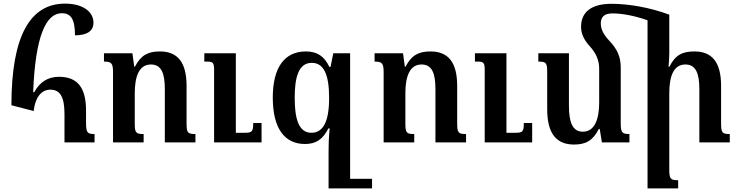

<svg xmlns="http://www.w3.org/2000/svg" viewBox="-20 -786 4074 1060"><path d="M166 -173C173 -241 204 -291 258 -291C315 -291 336 -246 336 -155V0H502V-46C461 -46 455 -54 455 -113V-176C455 -303 407 -362 306 -362C243 -362 199 -332 169 -277H163C175 -584 233 -713 321 -713C371 -713 394 -681 394 -591C461 -591 496 -615 496 -661C496 -721 438 -766 339 -766C148 -766 43 -591 43 -205Z M1059 -46C1015 -46 1010 -54 1010 -107V-312C1010 -444 959 -502 863 -502C798 -502 758 -482 725 -418H721L711 -492H554V-446C594 -446 604 -438 604 -388V0H773V-46C730 -46 724 -53 724 -105V-271C724 -362 747 -430 813 -430C872 -430 890 -380 890 -293V0H1059ZM1424 -107H1378C1378 -58 1371 -53 1330 -53H1282V-492H1108V-446H1122C1156 -446 1162 -440 1162 -399V0H1424Z M1820 -492 1805 -417H1798C1771 -475 1731 -502 1669 -502C1550 -502 1486 -413 1486 -247C1486 -77 1551 9 1664 9C1726 9 1763 -18 1793 -77H1800C1795 -23 1794 11 1794 49V254H2034V201H1913V-492ZM1699 -53C1627 -53 1607 -135 1607 -246C1607 -356 1627 -439 1701 -439C1766 -439 1797 -378 1797 -245C1797 -105 1759 -53 1699 -53Z M2553 -46C2509 -46 2504 -54 2504 -107V-312C2504 -444 2453 -502 2357 -502C2292 -502 2252 -482 2219 -418H2215L2205 -492H2048V-446C2088 -446 2098 -438 2098 -388V0H2267V-46C2224 -46 2218 -53 2218 -105V-271C2218 -362 2241 -430 2307 -430C2366 -430 2384 -380 2384 -293V0H2553ZM2918 -107H2872C2872 -58 2865 -53 2824 -53H2776V-492H2602V-446H2616C2650 -446 2656 -440 2656 -399V0H2918Z M3188 -638C3188 -596 3207 -562 3240 -526C3269 -493 3288 -455 3288 -407V-221C3288 -132 3265 -59 3198 -59C3140 -59 3121 -112 3121 -203V-492H2952V-446C2996 -446 3001 -439 3001 -385V-183C3001 -47 3053 12 3149 12C3213 12 3253 -9 3286 -74H3291L3303 0H3455V-46C3416 -46 3407 -53 3407 -105V-413C3407 -471 3389 -514 3343 -562C3310 -597 3297 -627 3297 -656C3297 -692 3315 -712 3362 -712C3414 -712 3485 -699 3555 -674V254H3724V209C3681 209 3675 201 3675 149V-271C3675 -362 3697 -430 3764 -430C3823 -430 3841 -378 3841 -293V0H4009V-46C3966 -46 3961 -54 3961 -107V-312C3961 -444 3910 -502 3814 -502C3749 -502 3709 -484 3676 -418H3671C3673 -443 3675 -467 3675 -493V-705C3565 -746 3448 -765 3356 -765C3248 -765 3188 -722 3188 -638Z"/></svg>

Font: Noto Serif Armenian SemiCondensed SemiBold
Style: Regular
Weight: 600
Width: 4
Designer: Monotype Design Team
Foundry: Monotype Imaging Inc.
Version: Version 2.008